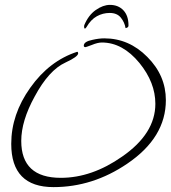

<svg xmlns="http://www.w3.org/2000/svg" viewBox="-20 -728 699 786"><path d="M430 -708Q464 -708 485 -686Q506 -664 506 -624Q506 -618 501.5 -615.5Q497 -613 494 -613Q490 -637 474.5 -656Q459 -675 429 -675Q401 -675 376.5 -661.5Q352 -648 334 -617Q330 -611 328 -611Q325 -611 324.5 -616Q324 -621 325 -625Q342 -666 372 -687Q402 -708 430 -708ZM199 38Q26 38 26 -139Q26 -260 104 -369Q182 -479 296 -516Q300 -515 300 -510Q300 -496 248 -472Q180 -441 122 -333Q67 -233 67 -151Q67 0 229 0Q356 0 480 -87Q616 -181 616 -303Q616 -390 551 -470Q482 -554 397 -554Q380 -554 356 -544Q332 -535 330 -535Q323 -535 323 -541Q323 -558 359 -565Q385 -571 407 -571Q508 -571 583 -495Q659 -419 659 -318Q659 -165 501 -58Q360 38 199 38Z"/></svg>

Font: Shalimar
Style: Regular
Weight: 400
Designer: Robert E. Leuschke
Foundry: Robert E. Leuschke
Version: Version 1.010; ttfautohint (v1.8.3)